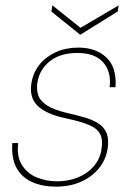

<svg xmlns="http://www.w3.org/2000/svg" viewBox="-20 -686 495 718"><path d="M189 12Q139 12 100.5 -5Q62 -22 42 -58Q22 -94 26 -151H48Q42 -101 62 -69Q82 -37 117.5 -22.5Q153 -8 193 -8Q236 -8 271.5 -22.5Q307 -37 330 -63.5Q353 -90 359 -124Q366 -164 354 -185.5Q342 -207 311 -219.5Q280 -232 229 -243Q190 -251 163 -263Q136 -275 120 -291Q104 -307 98.5 -328.5Q93 -350 98 -378Q105 -417 129 -446Q153 -475 190 -491.5Q227 -508 273 -508Q339 -508 378 -471Q417 -434 412 -360H390Q397 -417 366 -452.5Q335 -488 269 -488Q206 -488 167 -457.5Q128 -427 120 -378Q116 -353 122.5 -331.5Q129 -310 154 -293Q179 -276 229 -264Q265 -256 296 -247Q327 -238 348.5 -224Q370 -210 379 -187Q388 -164 382 -127Q375 -87 349 -55.5Q323 -24 282 -6Q241 12 189 12ZM424 -666 420 -643 280 -556 172 -643 176 -666 281 -582Z"/></svg>

Font: DM Sans 24pt Thin
Style: Italic
Weight: 250
Italic angle: -10°
Designer: Colophon Foundry, Jonny Pinhorn
Foundry: Colophon Foundry
Version: Version 4.004;gftools[0.9.30]